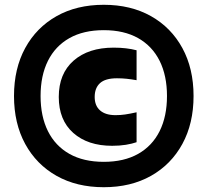

<svg xmlns="http://www.w3.org/2000/svg" viewBox="-20 -771 866 802"><path d="M413.5 11Q300.5 11 216.2 -36.5Q132 -84 85.2 -169.8Q38.5 -255.5 38.5 -370Q38.5 -484.5 85.2 -570.2Q132 -656 216.2 -703.5Q300.5 -751 413.5 -751Q526.5 -751 610.8 -703.5Q695 -656 741.8 -570.2Q788.5 -484.5 788.5 -370Q788.5 -255.5 741.8 -169.8Q695 -84 610.8 -36.5Q526.5 11 413.5 11ZM448.5 -162Q346.5 -162 286 -215.8Q225.5 -269.5 225.5 -366Q225.5 -463.5 287.5 -517.8Q349.5 -572 454.5 -572Q482.5 -572 506 -569.2Q529.5 -566.5 550.5 -561V-436Q528 -440 508.8 -442Q489.5 -444 468.5 -444Q420 -444 397.8 -423.8Q375.5 -403.5 375.5 -366Q375.5 -329.5 398 -309.8Q420.5 -290 462.5 -290Q483.5 -290 502.5 -292.8Q521.5 -295.5 550.5 -302V-177Q532 -170.5 505.8 -166.2Q479.5 -162 448.5 -162ZM413.5 -95Q498 -95 557 -128.2Q616 -161.5 646.8 -223.2Q677.5 -285 677.5 -370Q677.5 -455 646.8 -516.8Q616 -578.5 557 -611.8Q498 -645 413.5 -645Q329 -645 270 -611.8Q211 -578.5 180.2 -516.8Q149.5 -455 149.5 -370Q149.5 -285 180.2 -223.2Q211 -161.5 270 -128.2Q329 -95 413.5 -95Z"/></svg>

Font: Encode Sans SC SemiExpanded Black
Style: Regular
Weight: 900
Width: 6
Designer: Multiple Designers
Foundry: Impallari Type
Version: Version 3.002